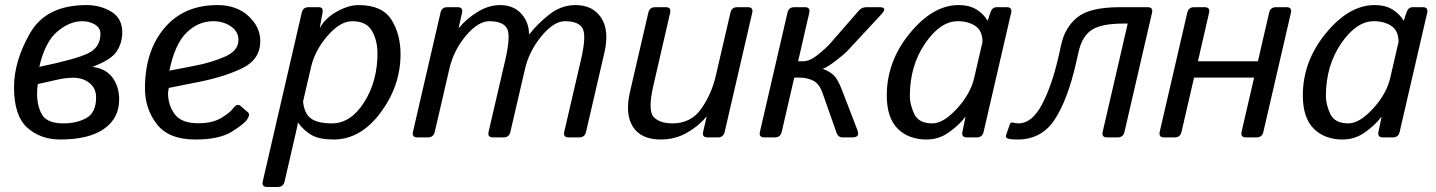

<svg xmlns="http://www.w3.org/2000/svg" viewBox="-20 -541 5654 756"><path d="M35.2 -197.3Q35.2 -300.8 98.6 -410.9Q162.1 -521 320.3 -521Q375.5 -521 418.5 -494.9Q461.4 -468.8 461.4 -414.1Q461.4 -372.1 439.7 -338.9Q418 -305.7 345.7 -278.3V-277.3Q396.5 -271 422.9 -235.6Q449.2 -200.2 449.2 -148.9Q449.2 -75.2 389.2 -33.4Q329.1 8.3 217.8 8.3Q138.7 8.3 86.9 -38.8Q35.2 -85.9 35.2 -197.3ZM126 -174.3Q126 -121.1 146.5 -88.1Q167 -55.2 230.5 -55.2Q282.2 -55.2 320.3 -76.4Q358.4 -97.7 358.4 -157.2Q358.4 -193.4 332.5 -214.1Q306.6 -234.9 267.6 -234.9Q237.3 -234.9 199.2 -225.8Q161.1 -216.8 128.9 -210Q126 -191.4 126 -174.3ZM134.8 -277.8Q278.8 -307.6 327.1 -331.1Q375.5 -354.5 375.5 -408.2Q375.5 -431.6 353.5 -444.6Q331.5 -457.5 304.2 -457.5Q253.9 -457.5 205.6 -416.7Q157.2 -376 134.8 -277.8Z M550.8 -193.4Q550.8 -339.8 627.2 -430.4Q703.6 -521 835.9 -521Q911.6 -521 958.3 -477.8Q1004.9 -434.6 1004.9 -379.9Q1004.9 -307.6 935.8 -273.4Q866.7 -239.3 764.6 -218.8L644.5 -194.8Q641.6 -176.3 641.6 -175.3Q641.6 -127 668 -91.3Q694.3 -55.7 760.3 -55.7Q816.4 -55.7 850.6 -76.2Q884.8 -96.7 897 -113.3Q914.1 -136.2 927.7 -123.5L956.5 -98.6Q965.8 -90.3 953.6 -71.3Q942.4 -53.7 893.1 -22.7Q843.8 8.3 748.5 8.3Q644.5 8.3 597.7 -52Q550.8 -112.3 550.8 -193.4ZM647 -262.7 747.1 -282.2Q815.4 -295.4 867.2 -318.6Q918.9 -341.8 918.9 -383.8Q918.9 -417 888.9 -437.3Q858.9 -457.5 819.8 -457.5Q760.7 -457.5 714.6 -412.6Q668.5 -367.7 647 -262.7Z M1031.7 195.3Q1009.8 195.3 1014.6 173.3L1168 -490.7Q1172.9 -512.7 1194.8 -512.7H1235.8Q1253.9 -512.7 1250 -490.7L1239.3 -432.1H1240.2Q1261.7 -470.7 1307.1 -495.8Q1352.5 -521 1391.6 -521Q1484.4 -521 1520.8 -464.1Q1557.1 -407.2 1557.1 -327.6Q1557.1 -203.1 1478.5 -97.4Q1399.9 8.3 1293.5 8.3Q1239.3 8.3 1209 -8.1Q1178.7 -24.4 1153.8 -57.6H1152.8Q1150.9 -43.9 1147 -27.8L1100.6 173.3Q1095.7 195.3 1073.7 195.3ZM1173.3 -141.6Q1178.2 -92.8 1205.1 -74Q1231.9 -55.2 1286.6 -55.2Q1360.8 -55.2 1413.6 -137.9Q1466.3 -220.7 1466.3 -331.1Q1466.3 -381.8 1444.3 -419.7Q1422.4 -457.5 1367.2 -457.5Q1319.3 -457.5 1269.8 -400.1Q1220.2 -342.8 1205.1 -278.3Z M1623 0Q1601.1 0 1606 -22L1714.4 -490.7Q1719.2 -512.7 1741.2 -512.7H1782.2Q1804.2 -512.7 1799.3 -490.7L1786.1 -432.1H1788.1Q1816.9 -467.3 1860.6 -494.1Q1904.3 -521 1948.2 -521Q2002 -521 2032.5 -487.1Q2063 -453.1 2063 -406.7H2064.9Q2095.7 -446.8 2142.8 -483.9Q2189.9 -521 2246.1 -521Q2314.5 -521 2347.2 -470.9Q2379.9 -420.9 2359.9 -334L2287.6 -22Q2282.7 0 2260.7 0H2218.8Q2196.8 0 2201.7 -22L2267.6 -305.7Q2289.6 -400.9 2273.9 -429.2Q2258.3 -457.5 2204.6 -457.5Q2160.6 -457.5 2112.1 -398.7Q2063.5 -339.8 2047.4 -270.5L1989.7 -22Q1984.9 0 1962.9 0H1920.9Q1898.9 0 1903.8 -22L1969.7 -305.7Q1991.7 -400.9 1976.1 -429.2Q1960.4 -457.5 1906.7 -457.5Q1862.8 -457.5 1814.7 -400.6Q1766.6 -343.8 1749.5 -270.5L1691.9 -22Q1687 0 1665 0Z M2460.4 -178.7 2532.7 -490.7Q2537.6 -512.7 2559.6 -512.7H2601.6Q2623.5 -512.7 2618.7 -490.7L2552.2 -202.1Q2530.3 -106 2553.7 -80.6Q2577.1 -55.2 2628.4 -55.2Q2700.2 -55.2 2740.7 -112.1Q2781.2 -168.9 2798.3 -242.2L2856 -490.7Q2860.8 -512.7 2882.8 -512.7H2924.8Q2946.8 -512.7 2941.9 -490.7L2833.5 -22Q2828.6 0 2806.6 0H2765.6Q2743.7 0 2748.5 -22L2762.2 -80.6H2760.3Q2731.4 -44.9 2684.8 -18.3Q2638.2 8.3 2582 8.3Q2503.9 8.3 2472.2 -41.7Q2440.4 -91.8 2460.4 -178.7Z M2989.3 0Q2967.3 0 2972.2 -22L3080.6 -490.7Q3085.4 -512.7 3107.4 -512.7H3149.4Q3171.4 -512.7 3166.5 -490.7L3122.6 -299.8H3142.6Q3168.5 -299.8 3200.7 -325.7Q3232.9 -351.6 3250 -371.1L3362.3 -500Q3373.5 -512.7 3391.1 -512.7H3443.4Q3476.6 -512.7 3449.7 -483.9L3317.9 -341.8Q3304.7 -327.6 3271.2 -302Q3237.8 -276.4 3220.7 -270.5L3220.2 -269.5Q3246.1 -260.3 3262.5 -244.9Q3278.8 -229.5 3294.9 -187.5L3356 -28.8Q3367.2 0 3336.4 0H3297.4Q3280.3 0 3273.9 -18.1L3218.8 -174.8Q3206.1 -211.4 3182.1 -223.4Q3158.2 -235.4 3127.9 -235.4H3107.4L3058.1 -22Q3053.2 0 3031.2 0Z M3471.7 -165.5Q3471.7 -299.8 3562.7 -410.4Q3653.8 -521 3753.9 -521Q3797.9 -521 3826.2 -502.7Q3854.5 -484.4 3868.2 -460H3869.1L3879.4 -490.7Q3886.7 -512.7 3903.3 -512.7H3944.3Q3966.3 -512.7 3961.4 -490.7L3853 -22Q3848.1 0 3826.2 0H3786.6Q3765.1 0 3769.5 -22L3781.7 -80.6H3780.8Q3756.8 -48.8 3717 -20.3Q3677.2 8.3 3628.4 8.3Q3557.6 8.3 3514.6 -34.4Q3471.7 -77.1 3471.7 -165.5ZM3562.5 -162.1Q3562.5 -129.9 3579.8 -92.5Q3597.2 -55.2 3650.9 -55.2Q3694.8 -55.2 3748 -113.3Q3801.3 -171.4 3815.9 -234.4L3848.6 -376Q3848.6 -419.9 3820.6 -438.7Q3792.5 -457.5 3751 -457.5Q3682.6 -457.5 3622.6 -369.9Q3562.5 -282.2 3562.5 -162.1Z M3946.8 3.9Q3938 0 3941.9 -10.7L3956.1 -51.3Q3959.5 -61 3970.2 -58.1Q3981 -55.2 3990.7 -55.2Q4043.5 -55.2 4083 -130.1Q4122.6 -205.1 4148.9 -322.3L4159.2 -368.2Q4173.8 -433.6 4222.4 -473.1Q4271 -512.7 4390.6 -512.7H4499Q4521 -512.7 4516.1 -490.7L4407.7 -22Q4402.8 0 4380.9 0H4338.9Q4316.9 0 4321.8 -22L4420.4 -448.2H4402.8Q4317.9 -448.2 4279.5 -423.8Q4241.2 -399.4 4227.1 -337.4L4217.8 -296.4Q4184.6 -149.4 4133.1 -70.6Q4081.5 8.3 3986.8 8.3Q3956.1 8.3 3946.8 3.9Z M4563.5 0Q4541.5 0 4546.4 -22L4654.8 -490.7Q4659.7 -512.7 4681.6 -512.7H4723.6Q4745.6 -512.7 4740.7 -490.7L4696.8 -299.8H4933.1L4977.1 -490.7Q4981.9 -512.7 5003.9 -512.7H5045.9Q5067.9 -512.7 5063 -490.7L4954.6 -22Q4949.7 0 4927.7 0H4885.7Q4863.8 0 4868.7 -22L4918 -235.4H4681.6L4632.3 -22Q4627.4 0 4605.5 0Z M5109.9 -165.5Q5109.9 -299.8 5200.9 -410.4Q5292 -521 5392.1 -521Q5436 -521 5464.4 -502.7Q5492.7 -484.4 5506.3 -460H5507.3L5517.6 -490.7Q5524.9 -512.7 5541.5 -512.7H5582.5Q5604.5 -512.7 5599.6 -490.7L5491.2 -22Q5486.3 0 5464.4 0H5424.8Q5403.3 0 5407.7 -22L5419.9 -80.6H5418.9Q5395 -48.8 5355.2 -20.3Q5315.4 8.3 5266.6 8.3Q5195.8 8.3 5152.8 -34.4Q5109.9 -77.1 5109.9 -165.5ZM5200.7 -162.1Q5200.7 -129.9 5218 -92.5Q5235.4 -55.2 5289.1 -55.2Q5333 -55.2 5386.2 -113.3Q5439.5 -171.4 5454.1 -234.4L5486.8 -376Q5486.8 -419.9 5458.7 -438.7Q5430.7 -457.5 5389.2 -457.5Q5320.8 -457.5 5260.7 -369.9Q5200.7 -282.2 5200.7 -162.1Z"/></svg>

Font: Istok
Style: Italic
Weight: 500
Italic angle: -13°
Designer: Andrey V. Panov
Foundry: Andrey V. Panov
Version: Version 1.0.3